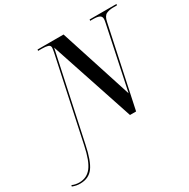

<svg xmlns="http://www.w3.org/2000/svg" viewBox="-373 -903 1313 1332"><g transform="rotate(-30 283.0 -237.0)"><path d="M-106 240Q-124 240 -138 237Q-152 234 -168 228L-165 218Q-153 224 -137.5 227Q-122 230 -108 230Q-47 230 -10.5 183Q26 136 49 25L191 -640Q193 -653 194.5 -661.5Q196 -670 196 -675Q196 -693 178.5 -698.5Q161 -704 132 -704H100L102 -714H310L497 -135L602 -634Q607 -656 607 -668Q607 -688 591 -696Q575 -704 541 -704H517L519 -714H734L732 -704H703Q671 -704 647.5 -693.5Q624 -683 615 -639L479 0H430L208 -668L60 23Q36 141 -0.5 190.5Q-37 240 -106 240Z"/></g></svg>

Font: Noto Serif Display Condensed SemiBold
Style: Italic
Weight: 600
Width: 3
Italic angle: -12°
Designer: Monotype Design Team
Foundry: Monotype Imaging Inc.
Version: Version 2.009